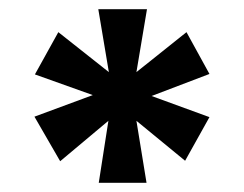

<svg xmlns="http://www.w3.org/2000/svg" viewBox="-20 -743 531 418"><path d="M195 -345 216 -480 111 -392 55 -489 182 -536 56 -581 107 -673 217 -586 194 -723H300L277 -586L386 -673L436 -582L310 -534L436 -488L383 -393L277 -480L299 -345Z"/></svg>

Font: DM Sans 9pt 36pt Black
Style: Regular
Weight: 900
Version: Version 4.004;gftools[0.9.30]